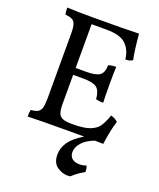

<svg xmlns="http://www.w3.org/2000/svg" viewBox="-166 -779 933 1129"><g transform="rotate(20 300.5 -215.0)"><path d="M375 109Q375 134 391.5 148.5Q408 163 438 163Q460 163 480 155Q488 171 487 194Q448 214 413 247Q407 249 394 249Q360 249 328.5 226.5Q297 204 297 152Q297 110 323 73Q349 36 409 0H315Q131 0 56 3Q56 -26 61 -40Q89 -42 103.5 -50Q118 -58 124 -78Q130 -98 130 -138V-549Q130 -599 115.5 -616.5Q101 -634 61 -636Q56 -650 56 -679Q115 -676 224 -676Q406 -676 505 -679Q515 -569 526 -521Q511 -509 481 -509Q476 -565 440.5 -600.5Q405 -636 317 -636H224V-362H287Q350 -362 373.5 -378.5Q397 -395 398 -443Q422 -450 446 -450Q444 -416 444 -341Q444 -259 446 -225Q419 -225 400 -230Q396 -282 372.5 -300.5Q349 -319 287 -319H224V-138Q224 -100 231 -80.5Q238 -61 257.5 -53Q277 -45 315 -45H321Q390 -45 427 -59Q464 -73 481.5 -98Q499 -123 516 -171Q545 -162 560 -147Q541 -88 529 2L476 1Q426 20 400.5 49Q375 78 375 109Z"/></g></svg>

Font: Vollkorn SC
Style: Regular
Weight: 400
Designer: Friedrich Althausen
Foundry: Friedrich Althausen
Version: Version 4.015